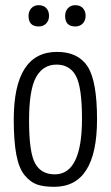

<svg xmlns="http://www.w3.org/2000/svg" viewBox="-20 -710 427 740"><path d="M90 -649Q90 -666 100.5 -678Q111 -690 129 -690Q148 -690 158.5 -678.5Q169 -667 169 -649Q169 -631 158 -619.5Q147 -608 129 -608Q90 -608 90 -649ZM231 -649Q231 -666 241.5 -678Q252 -690 270 -690Q289 -690 299.5 -678.5Q310 -667 310 -649Q310 -631 299 -619.5Q288 -608 270 -608Q231 -608 231 -649ZM33 -249Q33 -510 200 -510Q281 -510 317.5 -454Q354 -398 354 -250Q354 10 189 10Q148 10 122.5 1Q97 -8 75 -34.5Q53 -61 43 -113.5Q33 -166 33 -249ZM92 -245Q92 -122 115.5 -80Q139 -38 191 -38Q296 -38 296 -252Q296 -374 272.5 -417.5Q249 -461 198 -461Q146 -461 119 -412.5Q92 -364 92 -245Z"/></svg>

Font: Yanone Kaffeesatz Light
Style: Regular
Weight: 300
Designer: Yanone (Cyrillic: Daniel Pouzeot)
Foundry: Yanone
Version: Version 1.003;PS 001.003;hotconv 1.0.88;makeotf.lib2.5.64775